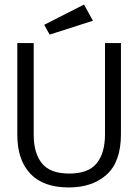

<svg xmlns="http://www.w3.org/2000/svg" viewBox="-20 -812 603 843"><path d="M282 11Q170 11 113 -49.5Q56 -110 56 -220V-623H128V-219Q128 -140 164 -95Q200 -50 284 -50Q368 -50 404.5 -95Q441 -140 441 -222V-623H511V-223Q511 -102 448.5 -45.5Q386 11 282 11ZM198 -660 174 -703 349 -792 388 -721Z"/></svg>

Font: Inconsolata SemiExpanded
Style: Regular
Weight: 400
Width: 6
Monospace: yes
Designer: Raph Levien, Cyreal, Brenton Simpson
Foundry: Raph Levien, Cyreal, Google
Version: Version 3.100; ttfautohint (v1.8.4.7-5d5b)